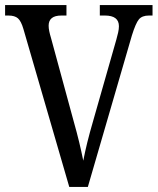

<svg xmlns="http://www.w3.org/2000/svg" viewBox="-20 -734 619 754"><path d="M72 -620Q63 -651 50.5 -662Q38 -673 13 -673H0V-714H241V-673H221Q171 -673 171 -633Q171 -623 173.5 -611Q176 -599 180 -586L269 -259Q282 -213 291 -175.5Q300 -138 307 -103Q314 -139 323 -175.5Q332 -212 346 -260L437 -579Q441 -593 444 -606.5Q447 -620 447 -631Q447 -673 392 -673H372V-714H579V-673H565Q538 -673 525.5 -658Q513 -643 498 -595L325 0H252Z"/></svg>

Font: Noto Serif Tamil Condensed
Style: Regular
Weight: 400
Width: 3
Designer: Indian Type Foundry, Tom Grace, and the Monotype Design Team
Foundry: Monotype Imaging Inc.
Version: Version 2.004; ttfautohint (v1.8.4.7-5d5b)